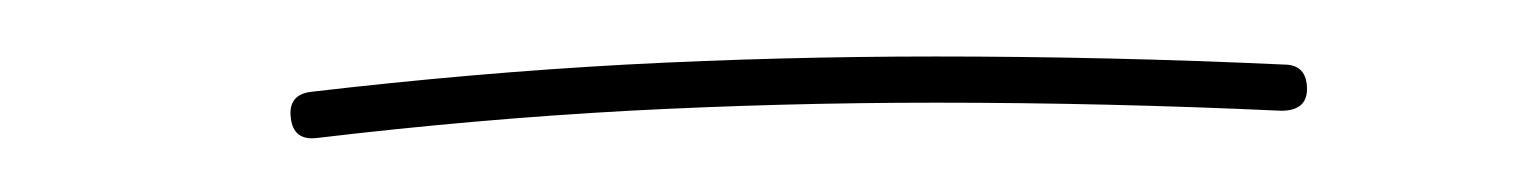

<svg xmlns="http://www.w3.org/2000/svg" viewBox="-20 -700 546 69"><path d="M84.5 -657.7Q83.5 -666 91.8 -667Q149.9 -673.8 205.1 -676.8Q260.3 -679.7 316.4 -679.7Q378.4 -679.7 441.4 -676.8Q449.7 -676.8 449.7 -668Q449.7 -660.2 440.4 -660.2Q377.4 -663.1 316.4 -663.1Q261.2 -663.1 206.1 -660.2Q150.9 -657.2 93.8 -650.4Q85.4 -649.4 84.5 -657.7Z"/></svg>

Font: Mikhak-DS1-FD Thin
Style: Regular
Weight: 100
Designer: Amin Abedi
Version: Version 3.2